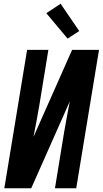

<svg xmlns="http://www.w3.org/2000/svg" viewBox="-20 -1000 546 1020"><path d="M146 0H3L124 -735H237L189 -441Q182 -399 174 -357Q166 -315 158 -273L363 -735H506L385 0H272L320 -294Q327 -336 335 -378Q343 -420 351 -462ZM339 -795 226 -930 302 -980 401 -835Z"/></svg>

Font: Iosevka Custom
Style: Bold Italic
Weight: 700
Italic angle: -9°
Designer: Belleve Invis
Foundry: Belleve Invis
Version: Version 30.3.1; ttfautohint (v1.8.3)